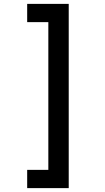

<svg xmlns="http://www.w3.org/2000/svg" viewBox="-20 -813 540 989"><path d="M120 156V62H229V-699H120V-793H334V156Z"/></svg>

Font: TypoPRO Lekton
Style: Bold
Weight: 700
Monospace: yes
Designer: Paolo Mazzetti, Luciano Perondi, Raffaele Flato, Elena Papassissa, Emilio Macchia, Michela Povoleri, Tobias Seemiller, R
Version: Version 34.000